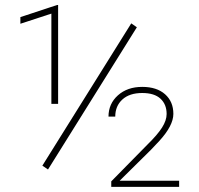

<svg xmlns="http://www.w3.org/2000/svg" viewBox="-20 -730 776 750"><path d="M167.5 -67.9 145.5 -83 492.7 -638.7 514.6 -623.5ZM207 -324.2H180.7V-676.8L59.6 -637.2V-663.1L202.6 -710.4H207ZM679.7 0H414.6V-21.5L556.2 -165.5Q594.7 -203.1 612.8 -231.4Q630.9 -259.8 630.9 -284.7Q630.9 -322.3 606.9 -344.5Q583 -366.7 535.6 -366.7Q485.8 -366.7 458 -341.3Q430.2 -315.9 430.2 -274.4H403.8Q403.8 -324.7 440.7 -357.7Q477.5 -390.6 535.6 -390.6Q592.3 -390.6 624.8 -361.8Q657.2 -333 657.2 -285.2Q657.2 -239.3 602.1 -179.2L569.8 -145L447.3 -23.9H679.7Z"/></svg>

Font: RobotoDraft Thin
Style: Regular
Weight: 250
Version: Version 2.001153; 2014